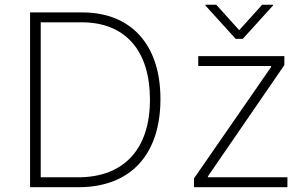

<svg xmlns="http://www.w3.org/2000/svg" viewBox="-20 -779 1275 799"><path d="M306.8 0C523.1 0 647.4 -135.3 647.7 -366.1C648.1 -592 526.6 -727.3 322.4 -727.3H105.1V0ZM149.5 -41.2V-686.1H320.7C503.2 -686.1 603.7 -566.1 604 -366.1C604.8 -163 499.6 -41.2 305 -41.2ZM787.3 0H1176.1V-41.2H845.2V-45.1L1163.4 -508.2V-545.5H805V-504.3H1108.3V-500.4L787.3 -36.6ZM880 -759.2H835.2V-755.7L960.9 -617.2H990.1L1115.8 -755.7V-759.2H1071L975.5 -653.4Z"/></svg>

Font: Karasuma Gothic
Style: Thin
Weight: 200
Designer: Rasmus Andersson / Ryoko Ishizuka
Foundry: rsms
Version: Version 1.00